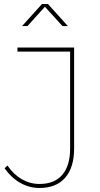

<svg xmlns="http://www.w3.org/2000/svg" viewBox="-20 -936 499 956"><path d="M176.8 0Q126 0 81.1 -25.4Q36.1 -50.8 2.9 -98.1L17.1 -111.8Q47.9 -66.9 88.9 -43.5Q129.9 -20 176.8 -20Q251 -20 290 -65.4Q329.1 -110.8 329.1 -196.8V-679.2H66.9V-699.2H349.1V-196.8Q349.1 -102.1 304.4 -51Q259.8 0 176.8 0ZM291 -806.2 203.6 -902.3 116.7 -806.2H89.8L189 -916H218.8L317.9 -806.2Z"/></svg>

Font: Montserrat
Style: Thin
Weight: 250
Designer: Julieta Ulanovsky
Foundry: Julieta Ulanovsky
Version: Version 1.000;PS 002.000;hotconv 1.0.70;makeotf.lib2.5.58329